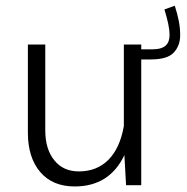

<svg xmlns="http://www.w3.org/2000/svg" viewBox="-20 -655 663 679"><path d="M78.6 -185.5C78.6 -127 93.3 -80.6 122.1 -46.9C150.9 -12.7 191.9 4.4 244.1 4.4C326.2 4.4 384.8 -32.7 419.9 -106.4L425.8 0H479.5V-444.8H513.2C551.8 -444.8 579.1 -452.6 594.2 -468.8C609.4 -484.9 617.2 -505.4 617.2 -530.8C617.2 -565.4 610.4 -595.7 598.1 -634.8L561.5 -621.6C572.8 -584 579.6 -556.2 579.6 -531.2C579.6 -500 564.5 -480.5 518.1 -480.5H479.5V-497.6H418V-209.5C400.4 -106.4 344.7 -48.8 259.3 -48.8C221.7 -48.8 192.9 -62 171.9 -88.4C150.9 -114.3 140.1 -149.4 140.1 -193.8V-497.6H78.6Z"/></svg>

Font: Estedad Light
Style: Regular
Weight: 300
Designer: Amin Abedi
Version: Version 7.3